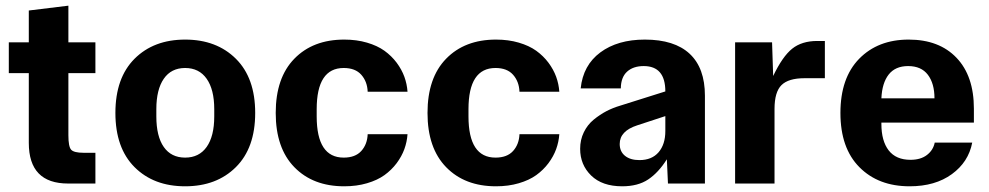

<svg xmlns="http://www.w3.org/2000/svg" viewBox="-20 -650 3502 680"><path d="M221.2 0Q82 0 82 -144V-391.1H11.2V-500H82V-612.8L222.2 -629.9V-500H317.9V-391.1H222.2V-170.9Q222.2 -130.9 231.9 -119.9Q241.7 -108.9 275.9 -108.9H317.9V0Z M815.4 -58.1Q747.1 9.8 635.7 9.8Q524.4 9.8 456.5 -58.1Q388.7 -126 388.7 -250Q388.7 -374 456.5 -441.9Q524.4 -509.8 635.7 -509.8Q747.1 -509.8 815.4 -441.9Q883.8 -374 883.8 -250Q883.8 -126 815.4 -58.1ZM533.7 -237.8Q533.7 -167 560.1 -129.4Q586.4 -91.8 635.7 -91.8Q685.1 -91.8 711.9 -129.6Q738.8 -167.5 738.8 -237.8V-263.2Q738.8 -333 711.9 -371.1Q685.1 -409.2 635.7 -409.2Q586.4 -409.2 560.1 -371.1Q533.7 -333 533.7 -263.2Z M1199.2 9.8Q1088.4 9.8 1022.5 -57.9Q956.5 -125.5 956.5 -250Q956.5 -374.5 1022.5 -442.1Q1088.4 -509.8 1199.2 -509.8Q1243.2 -509.8 1279.8 -499Q1316.4 -488.3 1341.6 -470.2Q1366.7 -452.1 1384.8 -428Q1402.8 -403.8 1412.1 -378.2Q1421.4 -352.5 1423.3 -325.2H1282.2Q1280.8 -361.3 1259.5 -385.3Q1238.3 -409.2 1197.3 -409.2Q1101.6 -409.2 1101.6 -263.2V-237.8Q1101.6 -91.8 1197.3 -91.8Q1238.3 -91.8 1259.5 -115.2Q1280.8 -138.7 1282.2 -174.8H1423.3Q1421.4 -147.5 1412.1 -121.8Q1402.8 -96.2 1384.8 -72Q1366.7 -47.9 1341.6 -29.8Q1316.4 -11.7 1279.8 -1Q1243.2 9.8 1199.2 9.8Z M1736.8 9.8Q1626 9.8 1560.1 -57.9Q1494.1 -125.5 1494.1 -250Q1494.1 -374.5 1560.1 -442.1Q1626 -509.8 1736.8 -509.8Q1780.8 -509.8 1817.4 -499Q1854 -488.3 1879.2 -470.2Q1904.3 -452.1 1922.4 -428Q1940.4 -403.8 1949.7 -378.2Q1959 -352.5 1960.9 -325.2H1819.8Q1818.4 -361.3 1797.1 -385.3Q1775.9 -409.2 1734.9 -409.2Q1639.2 -409.2 1639.2 -263.2V-237.8Q1639.2 -91.8 1734.9 -91.8Q1775.9 -91.8 1797.1 -115.2Q1818.4 -138.7 1819.8 -174.8H1960.9Q1959 -147.5 1949.7 -121.8Q1940.4 -96.2 1922.4 -72Q1904.3 -47.9 1879.2 -29.8Q1854 -11.7 1817.4 -1Q1780.8 9.8 1736.8 9.8Z M2183.6 9.8Q2112.8 9.8 2073.7 -28.3Q2034.7 -66.4 2034.7 -123Q2034.7 -154.8 2047.6 -181.4Q2060.5 -208 2082.5 -226.1Q2104.5 -244.1 2127.4 -256.1Q2150.4 -268.1 2176.8 -275.9L2336.4 -326.2Q2336.4 -416 2259.8 -416Q2222.7 -416 2200.9 -396.2Q2179.2 -376.5 2178.7 -336.9H2036.6Q2044.9 -418.9 2106.2 -464.4Q2167.5 -509.8 2263.7 -509.8Q2368.7 -509.8 2422.6 -459.5Q2476.6 -409.2 2476.6 -311V0H2345.7L2341.8 -85.9Q2312 -38.6 2275.6 -14.4Q2239.3 9.8 2183.6 9.8ZM2174.8 -140.1Q2174.8 -113.3 2193.6 -98.1Q2212.4 -83 2244.6 -83Q2288.6 -83 2312.5 -110.8Q2336.4 -138.7 2336.4 -186V-238.8L2236.8 -206.1Q2174.8 -186 2174.8 -140.1Z M2583.5 0V-500H2714.4L2718.3 -380.9Q2751.5 -450.2 2785.6 -477.5Q2819.8 -504.9 2874.5 -504.9H2901.4V-373H2829.1Q2772.5 -373 2747.8 -348.6Q2723.1 -324.2 2723.1 -264.2V0Z M3201.7 9.8Q3090.8 9.8 3023.7 -57.9Q2956.5 -125.5 2956.5 -250Q2956.5 -374 3022.9 -441.9Q3089.4 -509.8 3198.2 -509.8Q3306.2 -509.8 3367.7 -445.3Q3429.2 -380.9 3429.2 -265.1V-215.8H3101.6V-210.9Q3101.6 -150.9 3127.4 -117.4Q3153.3 -84 3204.6 -84Q3240.7 -84 3262.9 -101.1Q3285.2 -118.2 3290.5 -145H3423.3Q3410.2 -76.2 3351.1 -33.2Q3292 9.8 3201.7 9.8ZM3101.6 -301.8H3289.6Q3289.6 -354.5 3266.1 -385.3Q3242.7 -416 3196.3 -416Q3150.9 -416 3127.4 -386Q3104 -356 3101.6 -301.8Z"/></svg>

Font: TASA Orbiter Text
Style: Bold
Weight: 700
Designer: Weizhong Zhang
Version: Version 1.000;Glyphs 3.1.2 (3151)